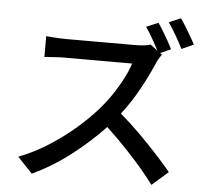

<svg xmlns="http://www.w3.org/2000/svg" viewBox="-60 -921 1119 1039"><g transform="rotate(5 500.0 -401.0)"><path d="M881 -857Q894 -839 909.5 -814Q925 -789 939.5 -764Q954 -739 963 -721L898 -692Q882 -724 859.5 -763Q837 -802 817 -830ZM795 -652Q790 -645 780.5 -629Q771 -613 766 -600Q740 -539 697.5 -461Q655 -383 602 -315Q654 -271 708 -217.5Q762 -164 809.5 -112Q857 -60 888 -22L800 55Q751 -12 680 -89.5Q609 -167 535 -236Q455 -151 356 -75Q257 1 150 51L69 -34Q150 -65 225.5 -112.5Q301 -160 366 -215.5Q431 -271 480 -326Q514 -364 546 -410.5Q578 -457 602.5 -504Q627 -551 639 -590Q630 -590 602 -590Q574 -590 535.5 -590Q497 -590 455.5 -590Q414 -590 375.5 -590Q337 -590 309.5 -590Q282 -590 272 -590Q243 -590 209 -587.5Q175 -585 163 -584V-697Q173 -696 193 -694.5Q213 -693 235 -692Q257 -691 272 -691Q286 -691 323.5 -691Q361 -691 410 -691Q459 -691 508 -691Q557 -691 594 -691Q631 -691 643 -691Q702 -691 730 -701L769 -671Q754 -701 734.5 -735Q715 -769 697 -795L762 -822Q775 -804 790 -779Q805 -754 819 -729Q833 -704 842 -685L785 -660Z"/></g></svg>

Font: Source Han Sans SC Medium
Style: Regular
Weight: 500
Designer: Ryoko NISHIZUKA 西塚涼子 (kana, bopomofo & ideographs); Paul D. Hunt (Latin, Greek & Cyrillic); Sandoll Communications 산돌커뮤니
Foundry: Adobe
Version: Version 2.004;hotconv 1.0.118;makeotfexe 2.5.65603